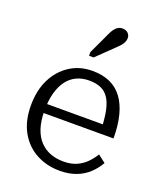

<svg xmlns="http://www.w3.org/2000/svg" viewBox="-149 -911 865 1019"><g transform="rotate(20 283.0 -401.0)"><path d="M125 -263Q125 -204 139 -162Q153 -120 178.5 -93.5Q204 -67 237.5 -54.5Q271 -42 311 -42Q355 -42 386.5 -56.5Q418 -71 440 -94Q462 -117 477 -142L520 -109Q501 -75 471 -47Q441 -19 400.5 -4Q360 11 310 11Q236 11 176.5 -21Q117 -53 82.5 -114.5Q48 -176 48 -264Q48 -349 79.5 -412Q111 -475 166.5 -511Q222 -547 294 -547Q351 -547 393 -528Q435 -509 463 -471.5Q491 -434 505.5 -378Q520 -322 520 -248H105V-299H465L442 -279Q440 -337 431 -378Q422 -419 404.5 -444.5Q387 -470 360 -481.5Q333 -493 294 -493Q256 -493 224.5 -478.5Q193 -464 171 -435Q149 -406 137 -363Q125 -320 125 -263ZM304 -757Q312 -775 321 -787.5Q330 -800 341 -806.5Q352 -813 366 -813Q386 -813 397.5 -801.5Q409 -790 409 -774Q409 -763 404.5 -752.5Q400 -742 392 -732Q384 -722 373 -712L274 -616H248V-637Z"/></g></svg>

Font: Roboto Serif 20pt Light
Style: Regular
Weight: 300
Version: Version 1.008